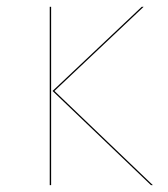

<svg xmlns="http://www.w3.org/2000/svg" viewBox="-20 -537 488 557"><path d="M128.3 -517.2H124.3V0H128.3ZM396.6 -517.2H391.1L132.4 -273.1L417.9 0H423.3L137.9 -273.1Z"/></svg>

Font: Fira Sans Four
Style: Regular
Weight: 100
Designer: Carrois Corporate & Edenspiekermann AG
Foundry: Carrois Corporate GbR & Edenspiekermann AG
Version: Version 4.203;PS 004.203;hotconv 1.0.88;makeotf.lib2.5.64775